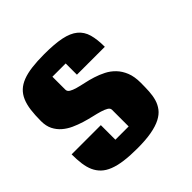

<svg xmlns="http://www.w3.org/2000/svg" viewBox="-203 -980 1180 1180"><g transform="rotate(-45 387.0 -389.5)"><path d="M281.7 -550.8Q281.7 -535.2 297.1 -525.9Q312.5 -516.6 337.6 -509.5Q362.8 -502.4 395 -495.6Q427.2 -488.8 460.7 -478.3Q494.1 -467.8 526.4 -451.4Q558.6 -435.1 583.7 -408.9Q608.9 -382.8 624.3 -344.7Q639.6 -306.6 639.6 -252.9Q639.6 -214.4 637.7 -179.2Q635.7 -144 627 -114Q618.2 -84 599.6 -59.6Q581.1 -35.2 547.6 -17.8Q514.2 -0.5 463.4 8.8Q412.6 18.1 339.4 18.1Q274.4 18.1 225.8 11.5Q177.2 4.9 142.6 -8.8Q107.9 -22.5 85.7 -43.7Q63.5 -64.9 50.5 -93.8Q37.6 -122.6 32.7 -159.7Q27.8 -196.8 27.8 -242.2H281.7V-115.7H397V-260.3Q397 -274.4 381.6 -283.7Q366.2 -293 341.1 -300.5Q315.9 -308.1 283.7 -315.4Q251.5 -322.8 218 -333Q184.6 -343.3 152.3 -357.9Q120.1 -372.6 95 -394.3Q69.8 -416 54.4 -446.5Q39.1 -477.1 39.1 -519.5Q39.1 -572.3 44.4 -613.5Q49.8 -654.8 63 -685.5Q76.2 -716.3 98.6 -737.5Q121.1 -758.8 155 -772Q189 -785.2 235.6 -791Q282.2 -796.9 344.2 -796.9Q433.1 -796.9 490.5 -785.2Q547.9 -773.4 581.1 -746.1Q614.3 -718.8 627 -674.3Q639.6 -629.9 639.6 -565.4H397V-663.1H281.7Z"/></g></svg>

Font: Coda Caption ExtraBold
Style: Regular
Weight: 800
Designer: vernon adams
Foundry: vernon adams
Version: Version 1.002